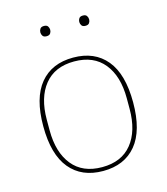

<svg xmlns="http://www.w3.org/2000/svg" viewBox="-106 -772 752 867"><g transform="rotate(-15 270.0 -339.0)"><path d="M270 -6Q361 -6 409 -65.5Q457 -125 457 -228V-278Q457 -381 409 -440.5Q361 -500 270 -500Q179 -500 131 -440.5Q83 -381 83 -278V-228Q83 -125 131 -65.5Q179 -6 270 -6ZM270 12Q170 12 115 -54.5Q60 -121 60 -253Q60 -385 115 -451.5Q170 -518 270 -518Q370 -518 425 -451.5Q480 -385 480 -253Q480 -121 425 -54.5Q370 12 270 12ZM180 -642Q167 -642 162 -649.5Q157 -657 157 -665V-667Q157 -675 162 -682.5Q167 -690 180 -690Q193 -690 198 -682.5Q203 -675 203 -667V-665Q203 -657 198 -649.5Q193 -642 180 -642ZM362 -642Q349 -642 344 -649.5Q339 -657 339 -665V-667Q339 -675 344 -682.5Q349 -690 362 -690Q375 -690 380 -682.5Q385 -675 385 -667V-665Q385 -657 380 -649.5Q375 -642 362 -642Z"/></g></svg>

Font: IBM Plex Serif Thin
Style: Regular
Weight: 100
Designer: Mike Abbink, Paul van der Laan, Pieter van Rosmalen
Foundry: Bold Monday
Version: Version 3.001